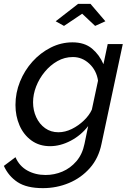

<svg xmlns="http://www.w3.org/2000/svg" viewBox="-58 -750 677 993"><path d="M164 223Q80 223 33 192Q-14 161 -38 108L22 63Q42 109 83.5 132Q125 155 178 155Q223 155 264.5 137.5Q306 120 337 84Q368 48 379 -6L398 -98Q361 -50 307.5 -22Q254 6 201 6Q145 6 104.5 -23.5Q64 -53 43 -101.5Q22 -150 22 -207Q22 -270 45.5 -328Q69 -386 110 -431.5Q151 -477 204.5 -504Q258 -531 317 -531Q379 -531 417.5 -499Q456 -467 477 -418L499 -522H577L467 -6Q452 68 407 119Q362 170 298.5 196.5Q235 223 164 223ZM244 -66Q279 -66 313.5 -83Q348 -100 376 -127Q404 -154 417 -183L449 -333Q441 -386 404 -420.5Q367 -455 319 -455Q276 -455 239 -434Q202 -413 173.5 -378.5Q145 -344 129 -303Q113 -262 113 -221Q113 -179 129.5 -143.5Q146 -108 175.5 -87Q205 -66 244 -66ZM230 -640 346 -730H410L487 -640L434 -616L367 -679L273 -616Z"/></svg>

Font: Raleway Medium
Style: Italic
Weight: 500
Italic angle: -12°
Designer: Matt McInerney, Pablo Impallari, Rodrigo Fuenzalida
Foundry: Matt McInerney, Pablo Impallari, Rodrigo Fuenzalida
Version: Version 4.026